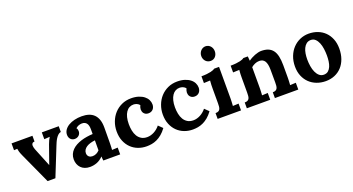

<svg xmlns="http://www.w3.org/2000/svg" viewBox="-50 -1385 3722 2022"><g transform="rotate(-20 1811.5 -373.5)"><path d="M240.2 -436Q221.7 -435.1 214.1 -426Q206.5 -417 206.5 -402.8Q206.5 -393.1 209.2 -381.8Q211.9 -370.6 216.3 -357.9L300.3 -150.9H301.3L374 -356.9Q382.8 -381.3 390.4 -396.7Q397.9 -412.1 407.2 -426.8V-427.7L345.2 -423.8V-500H534.7V-436Q517.1 -433.1 502.7 -419.7Q488.3 -406.2 476.8 -388.2Q465.3 -370.1 456.8 -350.8Q448.2 -331.5 442.4 -316.4L314.5 2.9H227.1L68.8 -343.8Q60.5 -361.8 56.2 -373.8Q51.8 -385.7 49.6 -394.3Q47.4 -402.8 46.1 -409.9Q44.9 -417 43 -425.8L5.9 -423.8V-500H240.2Z M841.8 -230Q813.5 -227.1 788.6 -219.7Q763.7 -212.4 745.4 -200.4Q727.1 -188.5 716.6 -171.9Q706.1 -155.3 706.1 -133.8Q706.5 -119.6 711.4 -109.9Q716.3 -100.1 723.9 -93.8Q731.4 -87.4 741.5 -84.5Q751.5 -81.5 762.2 -81.5Q785.6 -81.5 805.7 -91.3Q825.7 -101.1 841.3 -118.2ZM585.4 -384.3Q585.4 -413.6 601.8 -438Q618.2 -462.4 646.7 -479.7Q675.3 -497.1 713.9 -506.6Q752.4 -516.1 796.4 -516.1Q840.3 -516.1 874.8 -504.9Q909.2 -493.7 932.9 -470.2Q956.5 -446.8 969 -410.6Q981.4 -374.5 981.4 -324.7Q981.4 -299.3 981.2 -280Q981 -260.7 981 -242.9Q981 -225.1 980.7 -205.6Q980.5 -186 980.5 -160.6Q980.5 -153.3 980.2 -143.1Q980 -132.8 979.7 -121.1Q979.5 -109.4 978.8 -96.9Q978 -84.5 977.1 -73.2L1041.5 -76.2V0H852.5Q850.6 -14.2 849.9 -23.7Q849.1 -33.2 848.6 -45.9H847.7Q813.5 -11.7 776.4 2.2Q739.3 16.1 699.7 16.1Q667.5 16.1 642.1 6.1Q616.7 -3.9 599.4 -22Q582 -40 572.8 -64.2Q563.5 -88.4 563.5 -117.2Q563.5 -148.9 574.7 -174.3Q585.9 -199.7 605.7 -219.7Q625.5 -239.7 652.3 -254.4Q679.2 -269 710.2 -278.8Q741.2 -288.6 774.9 -293.9Q808.6 -299.3 842.3 -300.8V-353Q842.3 -373 838.9 -389.9Q835.4 -406.7 827.1 -418.9Q818.8 -431.2 805.2 -438Q791.5 -444.8 771 -444.3Q750.5 -443.4 732.9 -436Q715.3 -428.7 702.6 -415.5Q710.4 -407.2 712.6 -396.5Q714.8 -385.7 714.8 -378.4Q714.8 -367.7 710.9 -356.7Q707 -345.7 698.7 -336.7Q690.4 -327.6 677.7 -321.8Q665 -315.9 647.5 -315.9Q632.8 -316.4 621.1 -322Q609.4 -327.6 601.6 -336.7Q593.8 -345.7 589.6 -357.9Q585.4 -370.1 585.4 -384.3Z M1406.2 -369.1Q1406.2 -377.9 1409.2 -390.4Q1412.1 -402.8 1418.5 -412.6Q1413.1 -422.4 1404.5 -428.7Q1396 -435.1 1386.5 -439Q1377 -442.9 1367.4 -444.3Q1357.9 -445.8 1350.6 -445.8Q1325.2 -445.8 1304.2 -434.3Q1283.2 -422.9 1267.8 -400.1Q1252.4 -377.4 1243.9 -344.2Q1235.4 -311 1235.4 -267.6Q1235.4 -229.5 1242.4 -194.3Q1249.5 -159.2 1265.6 -132.3Q1281.7 -105.5 1308.1 -89.4Q1334.5 -73.2 1373 -73.2Q1393.1 -73.2 1413.3 -78.9Q1433.6 -84.5 1452.1 -94.5Q1470.7 -104.5 1487.5 -118.7Q1504.4 -132.8 1517.6 -149.9L1563.5 -105.5Q1536.1 -67.9 1507.3 -44.2Q1478.5 -20.5 1449.2 -7.1Q1419.9 6.3 1391.1 11.2Q1362.3 16.1 1335 16.1Q1284.2 16.1 1239.5 -1Q1194.8 -18.1 1161.4 -50.8Q1127.9 -83.5 1108.4 -130.9Q1088.9 -178.2 1088.9 -239.3Q1088.9 -295.4 1107.9 -345.9Q1127 -396.5 1161.1 -434.1Q1195.3 -471.7 1243.2 -493.9Q1291 -516.1 1349.1 -516.1Q1396.5 -516.1 1432.6 -504.4Q1468.8 -492.7 1492.9 -473.6Q1517.1 -454.6 1529.3 -429.9Q1541.5 -405.3 1541.5 -378.9Q1541.5 -363.8 1536.9 -350.1Q1532.2 -336.4 1523.2 -326.2Q1514.2 -315.9 1501 -310.1Q1487.8 -304.2 1471.2 -304.2Q1452.6 -304.2 1440.4 -310.5Q1428.2 -316.9 1420.4 -326.4Q1412.6 -335.9 1409.4 -347.4Q1406.2 -358.9 1406.2 -369.1Z M1923.8 -369.1Q1923.8 -377.9 1926.8 -390.4Q1929.7 -402.8 1936 -412.6Q1930.7 -422.4 1922.1 -428.7Q1913.6 -435.1 1904.1 -439Q1894.5 -442.9 1885 -444.3Q1875.5 -445.8 1868.2 -445.8Q1842.8 -445.8 1821.8 -434.3Q1800.8 -422.9 1785.4 -400.1Q1770 -377.4 1761.5 -344.2Q1752.9 -311 1752.9 -267.6Q1752.9 -229.5 1760 -194.3Q1767.1 -159.2 1783.2 -132.3Q1799.3 -105.5 1825.7 -89.4Q1852.1 -73.2 1890.6 -73.2Q1910.6 -73.2 1930.9 -78.9Q1951.2 -84.5 1969.7 -94.5Q1988.3 -104.5 2005.1 -118.7Q2022 -132.8 2035.2 -149.9L2081.1 -105.5Q2053.7 -67.9 2024.9 -44.2Q1996.1 -20.5 1966.8 -7.1Q1937.5 6.3 1908.7 11.2Q1879.9 16.1 1852.5 16.1Q1801.8 16.1 1757.1 -1Q1712.4 -18.1 1679 -50.8Q1645.5 -83.5 1626 -130.9Q1606.4 -178.2 1606.4 -239.3Q1606.4 -295.4 1625.5 -345.9Q1644.5 -396.5 1678.7 -434.1Q1712.9 -471.7 1760.7 -493.9Q1808.6 -516.1 1866.7 -516.1Q1914.1 -516.1 1950.2 -504.4Q1986.3 -492.7 2010.5 -473.6Q2034.7 -454.6 2046.9 -429.9Q2059.1 -405.3 2059.1 -378.9Q2059.1 -363.8 2054.4 -350.1Q2049.8 -336.4 2040.8 -326.2Q2031.7 -315.9 2018.6 -310.1Q2005.4 -304.2 1988.8 -304.2Q1970.2 -304.2 1958 -310.5Q1945.8 -316.9 1938 -326.4Q1930.2 -335.9 1927 -347.4Q1923.8 -358.9 1923.8 -369.1Z M2335 -160.6Q2335 -153.3 2334.7 -143.1Q2334.5 -132.8 2334 -121.1Q2333.5 -109.4 2332.8 -96.9Q2332 -84.5 2331.1 -73.2L2396 -76.2V0H2133.8V-64.9Q2154.8 -64.9 2166.7 -71.3Q2178.7 -77.6 2184.6 -89.4Q2190.4 -101.1 2191.9 -117.4Q2193.4 -133.8 2193.4 -153.8V-319.8Q2193.4 -337.9 2194.1 -361.3Q2194.8 -384.8 2197.3 -407.2L2127 -404.3V-480Q2161.6 -480 2188.2 -482.9Q2214.8 -485.8 2233.6 -490.2Q2252.4 -494.6 2263.9 -499.8Q2275.4 -504.9 2280.8 -509.8H2335ZM2349.6 -680.2Q2349.6 -663.1 2344.2 -648.4Q2338.9 -633.8 2329.3 -622.6Q2319.8 -611.3 2305.9 -605Q2292 -598.6 2275.4 -598.6Q2258.3 -598.6 2243.9 -605Q2229.5 -611.3 2219.2 -622.6Q2209 -633.8 2203.4 -648.4Q2197.8 -663.1 2197.8 -680.2Q2197.8 -697.3 2203.9 -712.4Q2210 -727.5 2220.5 -738.8Q2231 -750 2244.6 -756.3Q2258.3 -762.7 2273.9 -762.7Q2290 -762.7 2304 -756.3Q2317.9 -750 2328.1 -738.8Q2338.4 -727.5 2344 -712.4Q2349.6 -697.3 2349.6 -680.2Z M2976.6 -160.6Q2976.6 -153.3 2976.3 -143.1Q2976.1 -132.8 2975.6 -121.1Q2975.1 -109.4 2974.4 -96.9Q2973.6 -84.5 2972.7 -73.2L3037.6 -76.2V0H2775.4V-64.9Q2796.4 -64.9 2808.3 -71.3Q2820.3 -77.6 2826.2 -89.4Q2832 -101.1 2833.5 -117.4Q2835 -133.8 2835 -153.8L2834.5 -296.4Q2834 -362.3 2814.5 -393.1Q2794.9 -423.8 2753.4 -423.8Q2727.5 -423.8 2703.4 -413.1Q2679.2 -402.3 2662.1 -387.2V-160.6Q2662.1 -153.3 2661.9 -143.1Q2661.6 -132.8 2661.1 -121.1Q2660.6 -109.4 2659.9 -96.9Q2659.2 -84.5 2658.2 -73.2L2723.1 -76.2V0H2460.9V-64.9Q2481.9 -64.9 2493.9 -71.3Q2505.9 -77.6 2511.7 -89.4Q2517.6 -101.1 2519 -117.4Q2520.5 -133.8 2520.5 -153.8V-322.3Q2520.5 -340.3 2521.2 -362.5Q2522 -384.8 2524.4 -407.2L2454.1 -404.3V-480Q2488.8 -480 2515.4 -482.9Q2542 -485.8 2560.8 -490.2Q2579.6 -494.6 2591.1 -499.8Q2602.5 -504.9 2607.9 -509.8H2657.2L2661.6 -460.4H2663.1Q2677.7 -471.7 2696.5 -481.9Q2715.3 -492.2 2735.1 -499.8Q2754.9 -507.3 2773.7 -511.7Q2792.5 -516.1 2807.6 -516.1Q2853.5 -516.1 2885.5 -503.2Q2917.5 -490.2 2937.7 -463.4Q2958 -436.5 2967.3 -394.5Q2976.6 -352.5 2976.6 -294.9Z M3337.4 -445.8Q3308.1 -444.8 3288.6 -429Q3269 -413.1 3256.8 -387.7Q3244.6 -362.3 3239.5 -330.3Q3234.4 -298.3 3234.4 -265.6Q3234.4 -227.1 3240.5 -189.2Q3246.6 -151.4 3260 -121.6Q3273.4 -91.8 3294.7 -73.2Q3315.9 -54.7 3346.2 -54.7Q3376 -55.2 3394.8 -71.3Q3413.6 -87.4 3424.6 -113Q3435.5 -138.7 3439.7 -170.4Q3443.8 -202.1 3443.8 -234.4Q3443.8 -271.5 3438.7 -309.3Q3433.6 -347.2 3421.1 -377.4Q3408.7 -407.7 3388.4 -426.8Q3368.2 -445.8 3337.4 -445.8ZM3339.4 -516.1Q3393.1 -516.1 3439.2 -498.5Q3485.4 -481 3519 -447.8Q3552.7 -414.6 3572 -366.9Q3591.3 -319.3 3591.3 -259.3Q3591.3 -196.3 3573 -145.3Q3554.7 -94.2 3521.7 -58.3Q3488.8 -22.5 3442.9 -3.2Q3397 16.1 3342.3 16.1Q3288.1 16.1 3241.5 -1.7Q3194.8 -19.5 3160.6 -52.5Q3126.5 -85.4 3106.9 -132.6Q3087.4 -179.7 3087.4 -238.8Q3087.4 -300.8 3107.4 -352.1Q3127.4 -403.3 3161.9 -439.7Q3196.3 -476.1 3242.2 -496.1Q3288.1 -516.1 3339.4 -516.1Z"/></g></svg>

Font: DimaFred
Style: Bold
Weight: 800
Designer: R.Balvardi
Foundry: R.Balvardi (r.balvardi@gmail.com)
Version: Version 1.00;August 2, 2018;FontCreator 11.5.0.2427 64-bit